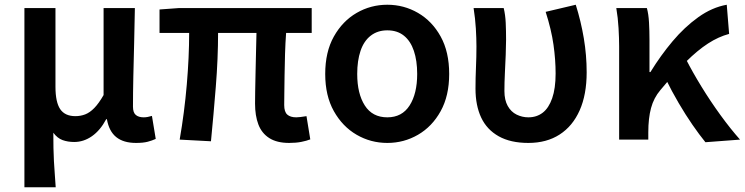

<svg xmlns="http://www.w3.org/2000/svg" viewBox="-20 -589 3142 810"><path d="M83 201V-555H214V-223Q214 -158 234 -128.5Q254 -99 298 -99Q320 -99 339.5 -106.5Q359 -114 378 -133.5Q397 -153 417 -188V-555H549Q548 -486 546 -411Q544 -336 542.5 -266Q541 -196 541 -139Q541 -114 553 -104Q565 -94 586 -94Q594 -94 602.5 -95.5Q611 -97 621 -100L637 -3Q622 4 603 9Q584 14 554 14Q501 14 470.5 -10.5Q440 -35 431 -86H428Q403 -39 368 -14.5Q333 10 293 10Q266 10 244 2Q222 -6 205 -29Q205 6 205.5 35Q206 64 207.5 90.5Q209 117 211 143.5Q213 170 215 201Z M1200 14Q1148 14 1116 -6.5Q1084 -27 1070 -64Q1056 -101 1056 -152Q1056 -169 1056.5 -202Q1057 -235 1058 -278Q1059 -321 1060 -366Q1061 -411 1062 -450H900Q900 -343 890.5 -224Q881 -105 870 7L738 0Q758 -115 768 -232Q778 -349 778 -450H653V-549L735 -555H1295V-450H1187Q1184 -409 1182.5 -362Q1181 -315 1180.5 -271Q1180 -227 1179.5 -194Q1179 -161 1179 -146Q1179 -117 1192 -105.5Q1205 -94 1230 -94Q1243 -94 1273 -99L1289 -1Q1274 5 1251.5 9.5Q1229 14 1200 14Z M1614 14Q1544 14 1484.5 -20.5Q1425 -55 1388.5 -120Q1352 -185 1352 -277Q1352 -370 1388.5 -435Q1425 -500 1484.5 -534.5Q1544 -569 1614 -569Q1684 -569 1743.5 -534.5Q1803 -500 1839 -435Q1875 -370 1875 -277Q1875 -185 1839 -120Q1803 -55 1743.5 -20.5Q1684 14 1614 14ZM1614 -94Q1676 -94 1708 -144Q1740 -194 1740 -277Q1740 -333 1726 -374.5Q1712 -416 1684 -438.5Q1656 -461 1614 -461Q1573 -461 1544 -438.5Q1515 -416 1501 -374.5Q1487 -333 1487 -277Q1487 -194 1519 -144Q1551 -94 1614 -94Z M2209 14Q2134 14 2084 -14Q2034 -42 2010 -93Q1986 -144 1986 -215Q1986 -260 1988 -304.5Q1990 -349 1990 -393Q1990 -427 1987.5 -468.5Q1985 -510 1978 -555H2105Q2112 -526 2113.5 -492.5Q2115 -459 2115 -421Q2115 -395 2113.5 -358Q2112 -321 2110 -281Q2108 -241 2108 -205Q2108 -167 2122 -142Q2136 -117 2159.5 -105.5Q2183 -94 2209 -94Q2244 -94 2269.5 -113.5Q2295 -133 2309.5 -174.5Q2324 -216 2324 -279Q2324 -337 2315 -400.5Q2306 -464 2282 -539L2409 -569Q2431 -499 2443 -427.5Q2455 -356 2455 -284Q2455 -190 2425.5 -123.5Q2396 -57 2341 -21.5Q2286 14 2209 14Z M2592 0V-393Q2592 -427 2589.5 -470.5Q2587 -514 2580 -555H2709Q2716 -530 2718 -494.5Q2720 -459 2720 -421V-285H2724Q2767 -355 2817.5 -415Q2868 -475 2926 -516.5Q2984 -558 3046 -569L3056 -446Q3011 -434 2967 -405.5Q2923 -377 2874.5 -329Q2826 -281 2766 -209Q2738 -176 2726.5 -133Q2715 -90 2715 -31V0ZM2956 11Q2930 -21 2901 -63Q2872 -105 2843 -154.5Q2814 -204 2788 -257L2873 -341Q2901 -286 2939 -224Q2977 -162 3019.5 -103.5Q3062 -45 3102 0Z"/></svg>

Font: Noto Sans TC SemiBold
Style: Regular
Weight: 600
Designer: Ryoko NISHIZUKA  (kana, bopomofo & ideographs); Paul D. Hunt (Latin, Greek & Cyrillic); Sandoll Communications , Soo-you
Foundry: Adobe
Version: Version 2.004-H2;hotconv 1.0.118;makeotfexe 2.5.65603